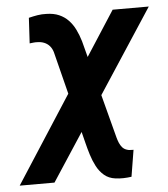

<svg xmlns="http://www.w3.org/2000/svg" viewBox="-120 -583 737 840"><g transform="rotate(-5 248.5 -162.5)"><path d="M564 -528.3 85.9 203.1H-66.9L405.3 -528.3ZM114.7 -535.2Q147 -534.7 170.4 -524.4Q193.8 -514.2 210.9 -496.3Q228 -478.5 239.7 -454.6Q251.5 -430.7 259.8 -402.8L373.5 30.8Q376.5 42 381.3 53.7Q386.2 65.4 394 74.5Q401.9 83.5 414.6 87.4Q421.4 89.8 428.7 89.8Q436 89.8 442.9 90.3L423.8 207Q406.2 209.5 388.2 210Q370.1 210.4 352.5 208Q323.7 204.1 304 187.3Q284.2 170.4 271.5 146Q258.8 121.6 250.5 94.7Q242.2 67.9 236.3 43.9L132.8 -366.2Q127.9 -382.3 118.2 -393.3Q108.4 -404.3 94.5 -409.9Q80.6 -415.5 64 -415.5Q55.7 -416 47.1 -415Q38.6 -414.1 30.8 -413.1L37.1 -524.9Q56.6 -529.8 75.9 -533Q95.2 -536.1 114.7 -535.2Z"/></g></svg>

Font: Roboto ExtraBold
Style: Italic
Weight: 800
Designer: Christian Robertson
Foundry: Google
Version: Version 3.009; 2024